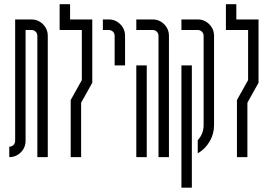

<svg xmlns="http://www.w3.org/2000/svg" viewBox="-20 -734 1254 897"><path d="M99.5 -76.2Q99.5 -44.6 77.3 -22.3Q55 0 23.3 0V-48.7Q35 -48.7 42.9 -56.6Q50.8 -64.6 50.8 -76.2V-643.1H127Q158.7 -643.1 181 -620.6Q203.2 -598.1 203.2 -566.4V0H154.5V-566.4Q154.5 -578.1 146.6 -586Q138.7 -593.9 127 -593.9H99.5Z M310.3 -266.6 362.3 -359.9V-593.9H258.6V-714.3H307.4V-643.1H411.1V-347.4L359 -254.1V0H310.3Z M515.6 -428.6V-566.4Q515.6 -578.1 507.7 -586Q499.8 -593.9 488.1 -593.9H460.6V-643.1H488.1Q519.8 -643.1 542.1 -620.6Q564.3 -598.1 564.3 -566.4V-428.6Z M665.6 0H616.8V-428.6H665.6ZM720.5 0V-566.4Q720.5 -578.1 712.6 -586Q704.7 -593.9 693 -593.9H616.8V-643.1H693Q724.7 -643.1 747 -620.6Q769.3 -598.1 769.3 -566.4V0Z M931.3 -566.4Q931.3 -578.1 923.2 -586Q915 -593.9 903.8 -593.9H827.6V-643.1H903.8Q935.4 -643.1 957.7 -620.6Q980 -598.1 980 -566.4V-149.5Q980 -107.9 959.2 -72.7Q938.4 -37.5 903.8 -17.5V-79.1Q931.3 -108.7 931.3 -149.5ZM876.3 142.9H827.6V-428.6H876.3Z M1087 -266.6 1139.1 -359.9V-593.9H1035.4V-714.3H1084.1V-643.1H1187.8V-347.4L1135.8 -254.1V0H1087Z"/></svg>

Font: Marapfhont
Style: Book
Weight: 400
Version: Version 0.15